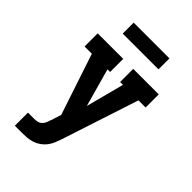

<svg xmlns="http://www.w3.org/2000/svg" viewBox="-270 -830 1139 1139"><g transform="rotate(45 300.0 -260.5)"><path d="M84 205V95H137Q151 95 164.5 91.5Q178 88 188 78Q198 68 203 55Q208 42 212 29H213V28L233 -35L105 -420H44V-530H258V-420H236L303 -180L366 -420H342V-530H556V-420H496L338 63Q331 84 322.5 105Q314 126 300 144Q286 162 267.5 175Q249 188 227 195Q205 202 182.5 203.5Q160 205 137 205ZM150 -634V-726H450V-634Z"/></g></svg>

Font: Iosevka Slab XBdEx
Style: Regular
Weight: 800
Width: 7
Monospace: yes
Designer: Belleve Invis
Foundry: Belleve Invis
Version: Version 11.1.0; ttfautohint (v1.8.3)